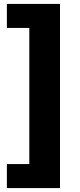

<svg xmlns="http://www.w3.org/2000/svg" viewBox="-20 -762 408 976"><path d="M15 194V72H129V-620H15V-742H285V194Z"/></svg>

Font: Montserrat
Style: Bold
Weight: 700
Designer: Julieta Ulanovsky
Foundry: Julieta Ulanovsky
Version: Version 9.000; ttfautohint (v1.8.4.7-5d5b)